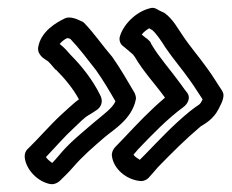

<svg xmlns="http://www.w3.org/2000/svg" viewBox="-20 -495 591 489"><path d="M77 -373C76 -362 83 -353 89 -348L99 -341C105 -338 112 -328 121 -318L123 -317C144 -296 166 -270 181 -242C171 -235 163 -227 157 -222L135 -202C104 -173 78 -142 51 -116C45 -111 42 -102 43 -94C46 -64 75 -32 109 -26C117 -25 125 -28 132 -34C143 -45 154 -55 166 -69C190 -97 218 -121 247 -146C268 -164 316 -191 326 -242C327 -247 325 -253 323 -258C306 -287 287 -320 266 -350C240 -380 221 -409 194 -437C192 -439 190 -440 187 -441C179 -445 159 -455 145 -448C124 -438 83 -415 77 -373ZM132 -383C137 -389 143 -394 151 -398C153 -398 155 -397 156 -397C157 -397 158 -396 159 -396C183 -371 201 -346 224 -317C242 -292 259 -263 274 -237C267 -220 244 -204 218 -182C189 -157 156 -131 130 -99C124 -92 119 -86 113 -80C106 -85 100 -90 97 -95C121 -120 144 -147 167 -168L188 -188C195 -194 199 -198 206 -202C213 -206 218 -209 228 -216C242 -227 241 -242 235 -253C216 -292 187 -328 161 -354C154 -362 143 -375 132 -383ZM285 -401C283 -393 286 -383 293 -378C301 -372 308 -365 319 -356C320 -355 319 -356 324 -349C345 -313 375 -281 399 -248L400 -246C363 -215 329 -179 298 -146L273 -120C268 -115 264 -106 265 -98C269 -64 303 -37 337 -34C345 -33 355 -37 361 -45C367 -52 373 -58 382 -69C417 -105 453 -141 491 -173C500 -179 523 -190 537 -218C541 -227 547 -235 549 -249C550 -255 548 -260 545 -265C532 -284 524 -299 507 -322C487 -350 462 -379 445 -405C433 -422 421 -446 399 -462C398 -462 398 -463 397 -463C390 -466 384 -469 379 -472C374 -475 368 -476 362 -474C322 -464 292 -428 285 -401ZM341 -407C346 -414 355 -420 360 -423C363 -421 366 -419 367 -419C378 -410 390 -392 402 -373C421 -345 446 -316 464 -290C477 -272 485 -258 496 -242C488 -225 489 -232 463 -211C419 -175 386 -139 349 -101L336 -88C330 -92 323 -96 320 -101L331 -114C368 -153 407 -193 448 -223C457 -230 468 -246 455 -261C450 -267 449 -269 441 -280C415 -316 386 -348 367 -380C363 -385 367 -386 355 -396C350 -399 345 -404 341 -407Z"/></svg>

Font: Hussar Pisanka
Style: OutKur
Weight: 400
Designer: Robert Jablonski
Foundry: Cannot Into Space Fonts
Version: Version 1.070